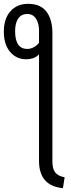

<svg xmlns="http://www.w3.org/2000/svg" viewBox="-54 -797 372 1004"><path d="M275 187Q150 175 150 44V-513Q136 -498 118.5 -492.5Q101 -487 84 -487Q32 -487 -1 -525.5Q-34 -564 -34 -632Q-34 -699 0.5 -738Q35 -777 93 -777Q158 -777 189 -736Q220 -695 220 -624V48Q220 86 235 105Q250 124 284 130ZM89 -541Q104 -541 120.5 -549Q137 -557 150 -573V-638Q150 -675 134 -699.5Q118 -724 89 -724Q58 -724 41.5 -700.5Q25 -677 25 -634Q25 -541 89 -541Z"/></svg>

Font: Ubuntu Sans Condensed
Style: Regular
Weight: 400
Width: 3
Designer: Dalton Maag Ltd
Foundry: Dalton Maag Ltd
Version: Version 1.006; ttfautohint (v1.8.4.7-5d5b)